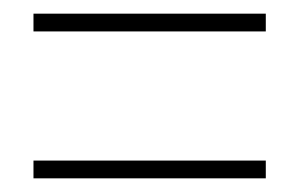

<svg xmlns="http://www.w3.org/2000/svg" viewBox="-20 -493 439 281"><path d="M29 -447V-473H369V-447ZM29 -232V-258H369V-232Z"/></svg>

Font: Noto Sans Lao UI ExtCond Thin
Style: Regular
Weight: 100
Width: 2
Designer: Monotype Design Team
Foundry: Monotype Imaging Inc.
Version: Version 2.000; ttfautohint (v1.8.4.7-5d5b)